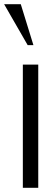

<svg xmlns="http://www.w3.org/2000/svg" viewBox="-44 -892 262 912"><path d="M87.4 -677.7 -24.4 -872.1H54.7L114.7 -677.7ZM64.5 0V-585H137.7V0Z"/></svg>

Font: Oswald-Light
Style: Light
Weight: 300
Designer: vernon adams
Foundry: vernon adams
Version: Version ; ttfautohint (v0.92.18-e454-dirty) -l 8 -r 50 -G 20